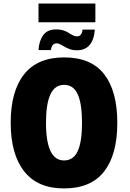

<svg xmlns="http://www.w3.org/2000/svg" viewBox="-20 -1047 727 1077"><path d="M339 10Q191 10 115.5 -86Q40 -182 40 -359Q40 -535 115 -630Q190 -725 340 -725Q491 -725 564.5 -630.5Q638 -536 638 -358Q638 -180 564 -85Q490 10 339 10ZM339 -147Q392 -147 416 -199.5Q440 -252 440 -358Q440 -465 416 -518Q392 -571 340 -571Q287 -571 262.5 -517Q238 -463 238 -358Q238 -147 339 -147ZM196 -1027H515V-922H196ZM294 -882Q320 -882 338.5 -875.5Q357 -869 374 -857Q376 -856 388 -849.5Q400 -843 412 -843Q439 -843 443 -881H512Q503 -765 411 -765Q388 -765 370.5 -771.5Q353 -778 333 -790Q310 -804 299 -804Q285 -804 277 -795.5Q269 -787 265 -766H196Q199 -818 222.5 -850Q246 -882 294 -882Z"/></svg>

Font: Noto Sans Display Black Narrow
Style: Regular
Weight: 900
Width: 4
Designer: Monotype Design team
Foundry: Monotype Imaging Inc.
Version: Version 1.000